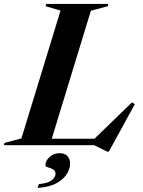

<svg xmlns="http://www.w3.org/2000/svg" viewBox="-66 -735 722 972"><path d="M394 -680.5 196 -32.5H412L602.5 -217L616.5 -207.5L485 32.5H476.5L410.5 0H-46L-43 -11.5L42.5 -34.5L240.5 -681.5L165 -703.5L168 -715H482.5L479.5 -703.5ZM164 102.5Q164 79 184.8 59.8Q205.5 40.5 236 40.5Q261 40.5 275 54.8Q289 69 289 94.5Q289 115.5 274.5 142Q260 168.5 224.2 190Q188.5 211.5 124.5 216.5L130.5 197Q175 193.5 195 178.2Q215 163 215 145Q215 129 202.2 122.2Q189.5 115.5 176.8 112Q164 108.5 164 102.5Z"/></svg>

Font: Newsreader Display SemiBold
Style: Italic
Weight: 600
Italic angle: -17°
Designer: Hugues Gentile
Foundry: Production Type
Version: Version 1.001